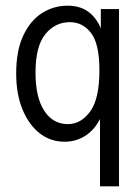

<svg xmlns="http://www.w3.org/2000/svg" viewBox="-20 -489 490 676"><path d="M332 167V-70Q313 -32 280.5 -11Q248 10 207 10Q158 10 120 -19.5Q82 -49 59.5 -103Q37 -157 37 -230Q37 -311 62 -364Q87 -417 128 -443Q169 -469 218 -469Q262 -469 291 -447.5Q320 -426 335 -389V-457H399V167ZM219 -52Q265 -52 297.5 -96.5Q330 -141 330 -241Q330 -335 300.5 -373Q271 -411 226 -411Q174 -411 139.5 -368.5Q105 -326 105 -233Q105 -147 135.5 -99.5Q166 -52 219 -52Z"/></svg>

Font: Inconsolata SemiCondensed
Style: Regular
Weight: 400
Width: 4
Monospace: yes
Designer: Raph Levien, Cyreal, Brenton Simpson
Foundry: Raph Levien, Cyreal, Google
Version: Version 3.000; ttfautohint (v1.8.2.53-6de2)